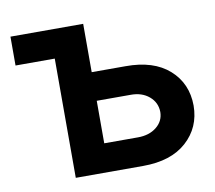

<svg xmlns="http://www.w3.org/2000/svg" viewBox="-66 -621 780 697"><g transform="rotate(-10 324.5 -273.0)"><path d="M14.6 -545.9H282.7V-367.7H407.2Q510.7 -368.2 568.1 -317.1Q625.5 -266.1 626 -184.1Q625.5 -103.5 568.1 -51.8Q510.7 0 407.2 0H159.2V-439.5H14.6ZM282.7 -105.5H407.2Q448.7 -105.5 475.6 -127Q502.4 -148.4 502.9 -182.1Q502.4 -217.3 475.6 -240Q448.7 -262.7 407.2 -262.2H282.7Z"/></g></svg>

Font: Inter Tight SemiBold
Style: Regular
Weight: 600
Designer: Rasmus Andersson
Foundry: rsms
Version: Version 3.004; ttfautohint (v1.8.4.7-5d5b)